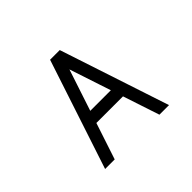

<svg xmlns="http://www.w3.org/2000/svg" viewBox="-149 -918 1144 1144"><g transform="rotate(-45 423.0 -346.0)"><path d="M382.3 -692.3H423.1H463.8L692.3 0H611.5L423.1 -570L234.6 0H153.8ZM269.2 -230.8V-307.7H557.7V-230.8Z"/></g></svg>

Font: linja laso
Style: Regular
Weight: 700
Version: Version 001.000